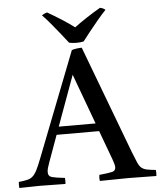

<svg xmlns="http://www.w3.org/2000/svg" viewBox="-88 -960 847 1012"><g transform="rotate(-5 335.5 -453.5)"><path d="M-27 1Q-29 -15 -27 -31Q1 -34 18 -38Q35 -42 47 -52.5Q59 -63 70 -84.5Q81 -106 96 -145L312 -699Q323 -703 338.5 -705Q354 -707 365 -707L580 -136Q594 -100 603 -79.5Q612 -59 623 -50Q634 -41 651 -37.5Q668 -34 698 -31Q700 -15 698 1Q663 1 626 0Q589 -1 552 -1Q514 -1 475.5 0Q437 1 399 1Q396 -14 399 -31Q448 -36 467 -40.5Q486 -45 486 -64Q486 -72 483 -82Q480 -92 475 -107L418 -261H193L143 -123Q136 -104 132.5 -91.5Q129 -79 129 -69Q129 -47 149.5 -41.5Q170 -36 217 -31Q219 -14 217 1Q183 1 150 0Q117 -1 83 -1Q55 -1 29 0Q3 1 -27 1ZM208 -303H403L305 -569ZM340 -817Q371 -840 406 -863Q441 -886 479 -908Q496 -905 507 -895Q487 -874 463 -845.5Q439 -817 416.5 -788.5Q394 -760 378 -739Q371 -737 360.5 -736Q350 -735 339 -735Q330 -735 319.5 -736Q309 -737 301 -739Q285 -760 262 -788.5Q239 -817 215.5 -845.5Q192 -874 171 -895Q183 -904 199 -908Q237 -886 272.5 -863.5Q308 -841 340 -817Z"/></g></svg>

Font: Castoro
Style: Regular
Weight: 400
Designer: John Hudson
Foundry: Tiro Typeworks Ltd.
Version: Version 2.04